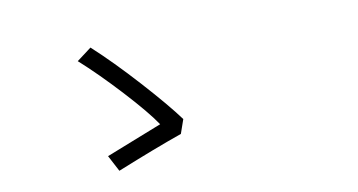

<svg xmlns="http://www.w3.org/2000/svg" viewBox="-62 -789 1623 871"><g transform="rotate(-10 750.0 -353.5)"><path d="M728.5 -182.6Q603.5 -138.7 424.8 -66.4L385.7 -140.6Q400.4 -146.5 505.9 -188Q611.3 -229.5 643.6 -242.2Q602.5 -303.7 504.9 -409.7Q407.2 -515.6 325.2 -588.9L392.6 -639.6Q484.4 -555.7 591.3 -437.5Q698.2 -319.3 751 -247.1Z"/></g></svg>

Font: Bpmf Zihi Sans Regular
Style: Regular
Weight: 400
Foundry: But Ko
Version: Version 1.320